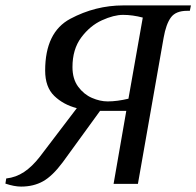

<svg xmlns="http://www.w3.org/2000/svg" viewBox="-52 -680 726 710"><path d="M-32 -1 -29 -20Q7 -24 37 -44Q67 -64 95 -100L232 -280Q182 -293 148.5 -325.5Q115 -358 115 -419Q115 -561 208 -610.5Q301 -660 404 -660H654L650 -640H640Q598 -640 580 -615.5Q562 -591 553 -540L458 0H368L415 -270H318L180 -80Q142 -29 107 -9.5Q72 10 26 10Q1 10 -32 -1ZM423 -315 476 -615Q438 -625 403 -625Q369 -625 325 -605Q281 -585 248.5 -541.5Q216 -498 216 -432Q216 -388 237 -359.5Q258 -331 288 -318Q318 -305 346 -305Q381 -305 423 -315Z"/></svg>

Font: Philosopher
Style: Italic
Weight: 400
Italic angle: -10°
Designer: Jovanny Lemonad
Foundry: Jovanny Lemonad
Version: Version 2.000